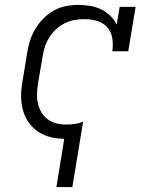

<svg xmlns="http://www.w3.org/2000/svg" viewBox="-20 -558 640 783"><path d="M210 205 242 8Q220 8 198.5 4Q177 0 158 -8.5Q139 -17 123 -30.5Q107 -44 95.5 -61Q84 -78 77 -98Q70 -118 67.5 -139.5Q65 -161 66.5 -183.5Q68 -206 72 -228L90 -338Q94 -364 101.5 -389Q109 -414 122.5 -437.5Q136 -461 155.5 -481Q175 -501 198.5 -514.5Q222 -528 248 -533Q274 -538 300 -538Q324 -538 347.5 -534Q371 -530 392 -520Q413 -510 429.5 -494Q446 -478 456 -458L468 -530H533L503 -349H438Q442 -375 438 -401.5Q434 -428 417.5 -446.5Q401 -465 376 -472.5Q351 -480 325 -480Q305 -480 284.5 -476.5Q264 -473 244.5 -463.5Q225 -454 209 -439Q193 -424 181.5 -406Q170 -388 163.5 -368.5Q157 -349 154 -328L135 -218Q132 -198 131 -177Q130 -156 134.5 -136.5Q139 -117 149 -100Q159 -83 174.5 -71.5Q190 -60 209.5 -55Q229 -50 250 -50Q267 -50 285 -52.5Q303 -55 319 -62L275 205Z"/></svg>

Font: Iosevka Slab LtExObl
Style: Regular
Weight: 300
Width: 7
Italic angle: -9°
Monospace: yes
Designer: Belleve Invis
Foundry: Belleve Invis
Version: Version 11.1.0; ttfautohint (v1.8.3)